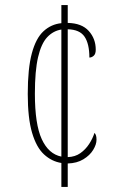

<svg xmlns="http://www.w3.org/2000/svg" viewBox="-20 -734 463 754"><path d="M221 -94Q183 -100 153 -127.5Q123 -155 106 -212.5Q89 -270 89 -365Q89 -465 105 -524.5Q121 -584 151 -611.5Q181 -639 221 -643V-714H246V-644Q301 -643 328.5 -612.5Q356 -582 356 -539Q356 -522 348 -515Q340 -508 331 -508Q331 -562 312 -590Q293 -618 246 -619V-117Q275 -118 295.5 -132.5Q316 -147 330 -168.5Q344 -190 351 -212Q355 -208 357 -202Q359 -196 359 -185Q359 -167 346 -145.5Q333 -124 307.5 -108.5Q282 -93 246 -92V0H221ZM221 -618Q189 -613 165.5 -588Q142 -563 129.5 -509.5Q117 -456 117 -366Q117 -246 144 -187.5Q171 -129 221 -119Z"/></svg>

Font: Noto Serif Georgian ExtraCondensed Thin
Style: Regular
Weight: 100
Width: 2
Designer: Monotype Design Team, Akaki Razmadze
Foundry: Google LLC
Version: Version 2.003; ttfautohint (v1.8.4.7-5d5b)